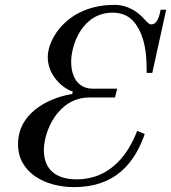

<svg xmlns="http://www.w3.org/2000/svg" viewBox="-20 -750 702 788"><path d="M54 -158C54 -40 167 18 284 18C454 18 533 -82 574 -200L543 -213C507 -118 433 -14 295 -14C200 -14 160 -63 160 -134C160 -209 216 -350 348 -350H452L461 -386H361C293 -386 272 -445 272 -496C272 -565 317 -698 442 -698C504 -698 533 -663 551 -628C580 -572 582 -507 582 -451H605L662 -710H639C635 -688 627 -650 601 -650C593 -650 589 -653 570 -674C549 -697 509 -730 450 -730C260 -730 176 -594 176 -516C176 -437 242 -385 279 -374L276 -364C206 -354 54 -301 54 -158Z"/></svg>

Font: Old Standard
Style: Italic
Weight: 400
Italic angle: -15.2°
Designer: Alexey Kryukov <alexios@thessalonica.org.ru>
Version: Version 2.0